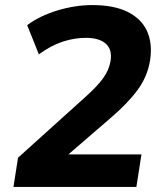

<svg xmlns="http://www.w3.org/2000/svg" viewBox="-20 -736 640 756"><path d="M33 0 51 -115 316 -354Q363 -396 386 -428Q409 -460 415 -494Q423 -540 397 -563.5Q371 -587 318 -587Q273 -587 227 -572Q181 -557 133 -522L87 -637Q137 -674 206.5 -695Q276 -716 344 -716Q429 -716 483 -689Q537 -662 559 -613.5Q581 -565 571 -499Q561 -435 521.5 -381.5Q482 -328 415 -271L203 -88V-128H537L517 0Z"/></svg>

Font: Mulish ExtraLight ExtraBold
Style: Italic
Weight: 800
Italic angle: -9°
Version: Version 3.603